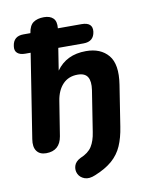

<svg xmlns="http://www.w3.org/2000/svg" viewBox="-96 -784 805 1033"><g transform="rotate(-10 306.5 -267.0)"><path d="M341 171Q306 186 281.5 177Q257 168 247 147Q237 126 244 103Q251 80 279 66Q323 48 342 18Q361 -12 368 -60L403 -283Q410 -330 395.5 -354Q381 -378 341 -378Q291 -378 260 -345.5Q229 -313 220 -256L190 -68Q177 9 102 9Q67 9 50.5 -14Q34 -37 41 -79L113 -538H83Q55 -538 40.5 -551Q26 -564 30 -589Q37 -642 92 -642H130Q136 -683 158 -698.5Q180 -714 216 -714Q249 -714 266.5 -697Q284 -680 280 -642H409Q471 -642 465 -591Q458 -538 402 -538H264L245 -417Q300 -495 407 -495Q487 -495 529 -445Q571 -395 554 -286L519 -62Q510 -3 491 40.5Q472 84 436 115.5Q400 147 341 171Z"/></g></svg>

Font: Nunito ExtraBold
Style: Italic
Weight: 800
Italic angle: -9°
Designer: Vernon Adams
Foundry: Vernon Adams
Version: Version 3.601; ttfautohint (v1.8.2.53-6de2)